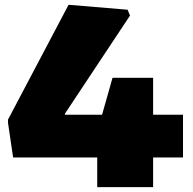

<svg xmlns="http://www.w3.org/2000/svg" viewBox="-20 -770 794 790"><path d="M13 -264V-278L262 -750H266L505 -730L515 -706L247 -302V-298H400L443 -450H610V-298H733V-122H610V0H380V-122H34Z"/></svg>

Font: Encode Sans Wide
Style: Black
Weight: 900
Designer: Pablo Impallari, Andres Torresi
Foundry: Pablo Impallari, Andres Torresi
Version: Version 1.000; ttfautohint (v1.00) -l 8 -r 50 -G 200 -x 14 -